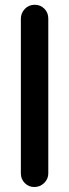

<svg xmlns="http://www.w3.org/2000/svg" viewBox="-20 -749 283 786"><path d="M65.4 -39.1V-672.9Q65.4 -695.3 82 -712.9Q98.6 -729.5 122.1 -729.5Q145.5 -729.5 161.6 -713.4Q177.7 -697.3 177.7 -672.9V-39.1Q177.7 -16.6 161.1 0Q143.6 16.6 120.6 16.6Q97.7 16.6 81.5 0.5Q65.4 -15.6 65.4 -39.1Z"/></svg>

Font: FakePearl
Style: SemiBold
Weight: 400
Version: Version 1.2